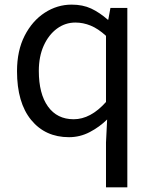

<svg xmlns="http://www.w3.org/2000/svg" viewBox="-20 -577 660 826"><path d="M436 229V36.1L440.9 -63Q408.2 -30.8 366.2 -8.8Q324.2 13.2 276.9 13.2Q174.8 13.2 114 -61Q53.2 -135.3 53.2 -271Q53.2 -358.9 85.9 -423.1Q118.7 -487.3 172.4 -522.2Q226.1 -557.1 288.1 -557.1Q335.9 -557.1 372.1 -540.3Q408.2 -523.4 443.8 -492.2H445.8L455.1 -543H527.8V229ZM296.9 -64Q369.6 -64 436 -138.2V-422.9Q402.3 -453.6 370.1 -466.8Q337.9 -480 304.2 -480Q260.7 -480 225.1 -453.9Q189.5 -427.7 168.2 -380.9Q147 -334 147 -272Q147 -173.8 186.3 -118.9Q225.6 -64 296.9 -64Z"/></svg>

Font: Source Han Sans CN
Style: Regular
Weight: 400
Designer: Ryoko NISHIZUKA  (kana, bopomofo & ideographs); Paul D. Hunt (Latin, Greek & Cyrillic); Sandoll Communications , Soo-you
Foundry: Adobe
Version: Version 2.004;hotconv 1.0.118;makeotfexe 2.5.65603